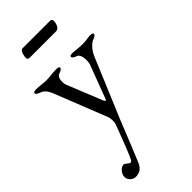

<svg xmlns="http://www.w3.org/2000/svg" viewBox="-278 -660 1000 1000"><g transform="rotate(-45 221.5 -160.5)"><path d="M28 -378Q5 -386 5 -396Q5 -405 25 -405H28Q48 -405 64.5 -402.5Q81 -400 98 -400Q115 -400 133 -402.5Q151 -405 171 -405H174Q194 -405 194 -396Q194 -386 171 -378Q149 -372 149 -335Q149 -321 153 -312L232 -116Q240 -97 247 -117L314 -295Q319 -306 319 -325Q319 -371 296 -378Q273 -386 273 -396Q273 -405 293 -405H296Q301 -405 322.5 -402.5Q344 -400 364 -400Q384 -400 398 -402.5Q412 -405 420 -405H423Q443 -405 443 -396Q443 -386 420 -378Q405 -373 388 -354Q371 -335 361 -311L225 13Q224 15 209 52.5Q194 90 171.5 146Q149 202 131 244Q113 285 71 285Q54 285 41 272.5Q28 260 28 243Q28 225 42 209.5Q56 194 71 194Q76 194 87 203.5Q98 213 104 213Q110 213 114 206Q127 185 190 16Q193 7 193 -7Q193 -25 189 -36L73 -329Q56 -370 28 -378ZM127 -606H330Q335 -606 339 -602Q343 -598 343 -594Q343 -575 335 -560Q327 -545 312 -545H117Q112 -545 107.5 -548.5Q103 -552 103 -557Q103 -570 109 -588Q115 -606 127 -606Z"/></g></svg>

Font: EB Garamond 08
Style: Regular
Weight: 400
Version: Version 0.016 ; ttfautohint (v1.5)